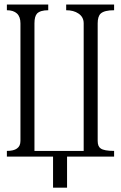

<svg xmlns="http://www.w3.org/2000/svg" viewBox="-20 -698 540 857"><path d="M10.7 -652.3Q40 -652.3 55.7 -637.7Q71.3 -623 71.3 -593.8V-69.3Q71.3 -45.9 55.7 -35.2Q41 -24.4 10.7 -24.4V1H216.8V139.6H279.3V1H489.3V-24.4Q445.3 -24.4 429.7 -35.2Q416 -43.9 416 -69.3V-593.8Q416 -625 429.7 -637.7Q446.3 -652.3 489.3 -652.3V-677.7H275.4V-652.3Q308.6 -652.3 330.1 -637.7Q353.5 -622.1 353.5 -593.8V-24.4H133.8V-593.8Q133.8 -625 145.5 -637.7Q160.2 -652.3 195.3 -652.3V-677.7H10.7Z"/></svg>

Font: BatangChe
Style: Regular
Weight: 400
Monospace: yes
Version: Version 2.21